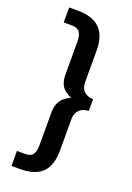

<svg xmlns="http://www.w3.org/2000/svg" viewBox="-157 -767 643 938"><g transform="rotate(20 165.0 -298.0)"><path d="M32 36H76Q103 36 114.5 20.5Q126 5 126 -28V-201Q126 -234 141 -258.5Q156 -283 192 -298Q155 -314 141 -337Q127 -360 127 -395V-568Q127 -600 115 -616Q103 -632 76 -632H32V-710H75Q155 -710 192.5 -672Q230 -634 230 -559V-394Q230 -364 246.5 -347Q263 -330 295 -329V-268Q263 -266 246 -248.5Q229 -231 229 -202V-37Q229 39 192 76.5Q155 114 75 114H32Z"/></g></svg>

Font: Sarabun Medium
Style: Regular
Weight: 500
Designer: Suppakit Chalermlarp | Katatrad Co.,Ltd.
Foundry: Cadson Demak Co.,Ltd.
Version: Version 1.000; ttfautohint (v1.6)